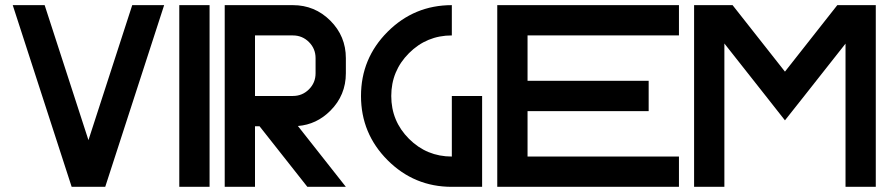

<svg xmlns="http://www.w3.org/2000/svg" viewBox="-20 -723 3438 743"><path d="M257.3 0 29.3 -703.1H152.8L322.3 -180.7L491.7 -703.1H615.2L387.2 0Z M791 0H673.8V-703.1H791Z M1113.3 -703.1Q1198.2 -703.1 1258.3 -643.1Q1318.4 -583 1318.4 -498V-439.5Q1318.4 -354.5 1258.3 -294.4Q1205.1 -241.2 1132.8 -235.4L1318.4 0H1169.4L984.4 -234.4H966.8V0H849.6V-703.1ZM1201.2 -498Q1201.2 -534.7 1175.5 -560.3Q1149.9 -585.9 1113.3 -585.9H966.8V-351.6H1113.3Q1149.9 -351.6 1175.5 -377.2Q1201.2 -402.8 1201.2 -439.5Z M1728.5 0Q1583 0 1480 -103Q1377 -206.1 1377 -351.6Q1377 -497.1 1480 -600.1Q1583 -703.1 1728.5 -703.1V-585.9Q1631.3 -585.9 1562.7 -517.3Q1494.1 -448.7 1494.1 -351.6Q1494.1 -254.4 1562.7 -185.8Q1631.3 -117.2 1728.5 -117.2V-351.6H1845.7V0Z M2607.4 -703.1V-585.9H2021.5V-410.2H2490.2V-293H2021.5V-117.2H2607.4V0H1904.3V-703.1Z M2783.2 -554.7V0H2666V-703.1H2814.9L3017.6 -445.8L3220.2 -703.1H3369.1V0H3252V-554.2L3092.3 -351.6L3017.6 -257.3L2943.4 -351.6Z"/></svg>

Font: Gerhaus
Style: Regular
Weight: 400
Designer: GGBotNet
Foundry: GGBotNet
Version: 1.01